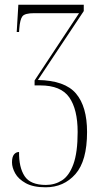

<svg xmlns="http://www.w3.org/2000/svg" viewBox="-20 -556 421 816"><path d="M174 240Q121 240 89.5 222.5Q58 205 44.5 180.5Q31 156 31 134Q31 111 39.5 100.5Q48 90 61 90Q60 155 84.5 192.5Q109 230 175 230Q213 230 243.5 210.5Q274 191 292 141.5Q310 92 310 5Q310 -91 274.5 -142Q239 -193 151 -193H127V-214L316 -500H125Q86 -500 75.5 -487Q65 -474 62 -434L61 -420H51L58 -536H336V-509L141 -216Q256 -214 303 -158.5Q350 -103 350 5Q350 128 300.5 184Q251 240 174 240Z"/></svg>

Font: Noto Serif Display ExtraCondensed ExtraLight
Style: Regular
Weight: 200
Width: 2
Designer: Monotype Design Team
Foundry: Monotype Imaging Inc.
Version: Version 2.009